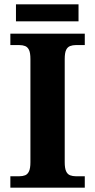

<svg xmlns="http://www.w3.org/2000/svg" viewBox="-20 -870 441 890"><path d="M28 0V-53H70Q85 -53 96.5 -57.5Q108 -62 114.5 -76Q121 -90 121 -118V-596Q121 -625 114.5 -638.5Q108 -652 96.5 -656.5Q85 -661 70 -661H28V-714H373V-661H331Q317 -661 305 -656.5Q293 -652 286.5 -638.5Q280 -625 280 -596V-118Q280 -90 286.5 -76Q293 -62 305 -57.5Q317 -53 331 -53H373V0ZM54 -771V-850H344V-771Z"/></svg>

Font: Noto Serif Kannada
Style: Bold
Weight: 700
Version: Version 2.003